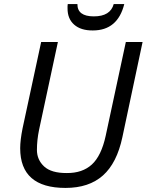

<svg xmlns="http://www.w3.org/2000/svg" viewBox="-20 -922 727 952"><path d="M304.7 9.8Q80.1 9.8 80.1 -187Q80.1 -226.6 91.8 -285.2L184.1 -713.9H267.1L173.8 -278.8Q163.1 -227.5 163.1 -178.7Q163.1 -129.9 198.7 -96.7Q234.4 -63.5 311.5 -64Q388.7 -63.5 435.5 -106.4Q482.4 -149.4 503.9 -248L604 -713.9H687L586.9 -242.2Q559.6 -113.3 490.2 -51.8Q420.9 9.8 304.7 9.8ZM596.2 -901.9Q563.5 -771 440.4 -771Q380.9 -770.5 347.7 -799.8Q314.5 -829.1 314.9 -880.9V-891.1L315.9 -901.9H363.8Q363.3 -840.8 445.3 -840.8Q527.3 -840.8 543.9 -901.9Z"/></svg>

Font: OpenSans-Italic
Style: Italic
Weight: 400
Italic angle: -12°
Foundry: Ascender Corporation
Version: Version 1.10